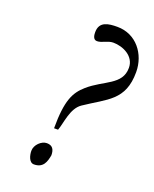

<svg xmlns="http://www.w3.org/2000/svg" viewBox="-134 -771 691 860"><g transform="rotate(20 211.5 -340.5)"><path d="M182.6 -169.9C196.3 -204.6 199.7 -277.3 243.7 -307.1C343.8 -375 423.3 -396 423.3 -531.7C423.3 -617.7 365.2 -693.8 275.4 -693.8C233.4 -693.8 189.5 -689 189.5 -637.7C189.5 -627 190.4 -602.1 210.4 -602.1C233.9 -602.1 255.9 -621.1 282.2 -621.1C328.1 -621.1 386.2 -594.7 386.2 -538.6C386.2 -456.1 300.3 -446.8 231.4 -386.2C187 -347.2 163.6 -303.2 163.6 -169.9ZM193.8 -51.8C193.8 -78.1 184.6 -96.2 156.7 -96.2C130.9 -96.2 102.5 -68.8 102.5 -40.5C102.5 -20 110.4 13.2 133.8 13.2C178.7 13.2 188 -20 193.8 -51.8Z"/></g></svg>

Font: Cardo
Style: Italic
Weight: 400
Designer: David J. Perry
Foundry: David J. Perry
Version: Version 0.99